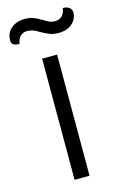

<svg xmlns="http://www.w3.org/2000/svg" viewBox="-120 -792 531 842"><g transform="rotate(-15 145.0 -370.5)"><path d="M110 -550H178V0H110ZM-5 -662Q-5 -698 19.5 -718Q44 -738 82 -738Q104 -738 120.5 -731.5Q137 -725 157 -713Q172 -703 183 -698.5Q194 -694 207 -694Q248 -694 255 -741Q274 -741 284.5 -732.5Q295 -724 295 -711Q295 -682 272 -661Q249 -640 210 -640Q187 -640 170 -646.5Q153 -653 132 -665Q116 -675 104 -679.5Q92 -684 78 -684Q39 -684 31 -638Q-5 -638 -5 -662Z"/></g></svg>

Font: Krub
Style: Regular
Weight: 400
Designer: Ekaluck Peanpanawate
Foundry: Cadson Demak Co.,Ltd.
Version: Version 1.000; ttfautohint (v1.6)